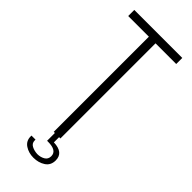

<svg xmlns="http://www.w3.org/2000/svg" viewBox="-276 -740 939 939"><g transform="rotate(45 194.0 -270.0)"><path d="M217 0H208V36Q277 38 277 92Q277 126 251 143Q225 160 190 160Q157 160 132 143.5Q107 127 107 96V90H135V96Q135 115 152 124Q169 133 191 134Q213 134 230 124Q247 114 247 93Q247 54 186 54H179V0H171V-658H28V-700H360V-658H217Z"/></g></svg>

Font: Bebas Neue Book
Style: Regular
Weight: 400
Designer: Ryoichi Tsunekawa
Foundry: Ryoichi Tsunekawa
Version: Version 001.003